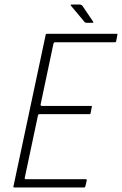

<svg xmlns="http://www.w3.org/2000/svg" viewBox="-20 -821 535 841"><path d="M43 0Q40 0 39 -1Q38 -2 39 -5L180 -668Q180 -673 186 -673H491Q494 -673 494.5 -672Q495 -671 494 -668L489 -641Q488 -639 487.5 -637.5Q487 -636 484 -636H222Q217 -636 216 -634Q215 -632 214 -629L158 -364Q157 -362 158.5 -359.5Q160 -357 163 -357H379Q382 -357 382.5 -356Q383 -355 382 -352L377 -326Q377 -324 376 -322.5Q375 -321 372 -321H154Q150 -321 148.5 -319.5Q147 -318 146 -314L89 -45Q88 -41 88.5 -38.5Q89 -36 94 -36H356Q359 -36 359.5 -35Q360 -34 360 -31L354 -5Q353 -2 352 -1Q351 0 348 0ZM358 -721Q356 -721 354.5 -722Q353 -723 351 -724L290 -797Q289 -799 290 -800Q291 -801 292 -801H330Q333 -801 335 -800Q337 -799 340 -797L388 -726Q389 -724 389 -722.5Q389 -721 385 -721Z"/></svg>

Font: Glory Thin ExtraLight
Style: Italic
Weight: 250
Italic angle: -12°
Version: Version 1.011